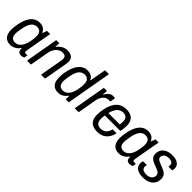

<svg xmlns="http://www.w3.org/2000/svg" viewBox="188 -1792 2874 2874"><g transform="rotate(45 1624.5 -355.5)"><path d="M173 12Q127 12 94 -7Q61 -26 43 -65Q25 -104 25 -163Q25 -192 28.5 -222.5Q32 -253 39 -285Q55 -369 85 -425.5Q115 -482 158.5 -510Q202 -538 256 -538Q290 -538 315 -528.5Q340 -519 358 -501Q376 -483 387 -457H393L418 -526H485L462 -401Q457 -370 449.5 -330.5Q442 -291 435 -250.5Q428 -210 422 -174.5Q416 -139 412 -114.5Q408 -90 408 -84Q408 -71 414.5 -65Q421 -59 433 -59H470L460 -4Q450 1 434 6Q418 11 400 11Q374 11 357 -1.5Q340 -14 336 -41Q334 -48 333.5 -56.5Q333 -65 334 -74L328 -76Q301 -34 261 -11Q221 12 173 12ZM203 -63Q226 -63 248.5 -73.5Q271 -84 291.5 -106Q312 -128 327.5 -163.5Q343 -199 352 -248Q357 -273 359.5 -292Q362 -311 363 -325.5Q364 -340 364 -352Q364 -389 354.5 -414Q345 -439 324.5 -452Q304 -465 272 -465Q236 -465 208 -447Q180 -429 160 -390.5Q140 -352 128 -290Q123 -261 119.5 -239Q116 -217 114 -200.5Q112 -184 112 -169Q112 -114 134.5 -88.5Q157 -63 203 -63Z M521 0 613 -526H679L674 -450H680Q703 -481 729.5 -500.5Q756 -520 785 -529Q814 -538 844 -538Q882 -538 911 -526.5Q940 -515 956.5 -490Q973 -465 973 -424Q973 -411 971 -396.5Q969 -382 967 -366L902 0H818L881 -357Q883 -368 884.5 -378.5Q886 -389 886 -398Q886 -422 877 -436.5Q868 -451 851.5 -457Q835 -463 812 -463Q787 -463 762.5 -452.5Q738 -442 716.5 -421Q695 -400 679.5 -369.5Q664 -339 657 -298L604 0Z M1187 12Q1139 12 1105.5 -7Q1072 -26 1054.5 -65Q1037 -104 1037 -162Q1037 -185 1038.5 -211Q1040 -237 1045 -265Q1056 -330 1075.5 -380.5Q1095 -431 1123 -466Q1151 -501 1186 -519.5Q1221 -538 1264 -538Q1296 -538 1321.5 -530Q1347 -522 1366.5 -505.5Q1386 -489 1396 -462H1402L1448 -723H1531L1404 0H1339L1342 -72H1336Q1308 -33 1270.5 -10.5Q1233 12 1187 12ZM1212 -62Q1252 -62 1282 -83Q1312 -104 1332 -143.5Q1352 -183 1363 -239Q1368 -266 1371 -285.5Q1374 -305 1375 -320.5Q1376 -336 1376 -349Q1376 -392 1364 -417Q1352 -442 1331.5 -453Q1311 -464 1284 -464Q1246 -464 1217 -445Q1188 -426 1168.5 -387.5Q1149 -349 1138 -289Q1132 -260 1128.5 -238Q1125 -216 1124 -199.5Q1123 -183 1123 -169Q1123 -113 1145.5 -87.5Q1168 -62 1212 -62Z M1530 0 1622 -526H1687L1682 -445H1688Q1700 -470 1717.5 -491Q1735 -512 1758 -525Q1781 -538 1811 -538Q1824 -538 1834 -536Q1844 -534 1850 -532L1836 -449H1804Q1777 -449 1754 -438.5Q1731 -428 1713.5 -408Q1696 -388 1683.5 -359.5Q1671 -331 1665 -295L1613 0Z M2018 12Q1956 12 1915 -7.5Q1874 -27 1853.5 -68Q1833 -109 1833 -170Q1833 -201 1837 -233.5Q1841 -266 1848 -297Q1863 -370 1893.5 -424.5Q1924 -479 1972.5 -508.5Q2021 -538 2091 -538Q2150 -538 2189 -518Q2228 -498 2247.5 -459.5Q2267 -421 2267 -364Q2267 -339 2263.5 -308.5Q2260 -278 2252 -243H1926Q1922 -222 1920 -204Q1918 -186 1918 -170Q1918 -131 1929.5 -106Q1941 -81 1963.5 -69.5Q1986 -58 2021 -58Q2044 -58 2065 -65Q2086 -72 2103.5 -86.5Q2121 -101 2134 -124Q2147 -147 2155 -179H2238Q2228 -132 2208 -96Q2188 -60 2159.5 -36Q2131 -12 2095.5 0Q2060 12 2018 12ZM1937 -306H2177Q2180 -324 2181.5 -339.5Q2183 -355 2183 -369Q2183 -403 2172.5 -425Q2162 -447 2141.5 -458Q2121 -469 2089 -469Q2050 -469 2020 -449Q1990 -429 1969.5 -393Q1949 -357 1937 -306Z M2469 12Q2423 12 2390 -7Q2357 -26 2339 -65Q2321 -104 2321 -163Q2321 -192 2324.5 -222.5Q2328 -253 2335 -285Q2351 -369 2381 -425.5Q2411 -482 2454.5 -510Q2498 -538 2552 -538Q2586 -538 2611 -528.5Q2636 -519 2654 -501Q2672 -483 2683 -457H2689L2714 -526H2781L2758 -401Q2753 -370 2745.5 -330.5Q2738 -291 2731 -250.5Q2724 -210 2718 -174.5Q2712 -139 2708 -114.5Q2704 -90 2704 -84Q2704 -71 2710.5 -65Q2717 -59 2729 -59H2766L2756 -4Q2746 1 2730 6Q2714 11 2696 11Q2670 11 2653 -1.5Q2636 -14 2632 -41Q2630 -48 2629.5 -56.5Q2629 -65 2630 -74L2624 -76Q2597 -34 2557 -11Q2517 12 2469 12ZM2499 -63Q2522 -63 2544.5 -73.5Q2567 -84 2587.5 -106Q2608 -128 2623.5 -163.5Q2639 -199 2648 -248Q2653 -273 2655.5 -292Q2658 -311 2659 -325.5Q2660 -340 2660 -352Q2660 -389 2650.5 -414Q2641 -439 2620.5 -452Q2600 -465 2568 -465Q2532 -465 2504 -447Q2476 -429 2456 -390.5Q2436 -352 2424 -290Q2419 -261 2415.5 -239Q2412 -217 2410 -200.5Q2408 -184 2408 -169Q2408 -114 2430.5 -88.5Q2453 -63 2499 -63Z M2985 12Q2940 12 2906.5 3.5Q2873 -5 2850.5 -21Q2828 -37 2817 -60.5Q2806 -84 2806 -112Q2806 -125 2808 -138.5Q2810 -152 2814 -163H2895Q2892 -153 2890.5 -143Q2889 -133 2889 -125Q2889 -101 2901 -85.5Q2913 -70 2935 -63Q2957 -56 2988 -56Q3013 -56 3034 -62Q3055 -68 3071.5 -80Q3088 -92 3097 -110.5Q3106 -129 3106 -153Q3106 -173 3095.5 -187Q3085 -201 3068 -211Q3051 -221 3029 -229Q3007 -237 2984 -246Q2962 -255 2940.5 -265Q2919 -275 2902 -289Q2885 -303 2874.5 -323.5Q2864 -344 2864 -374Q2864 -415 2879 -445.5Q2894 -476 2921 -497Q2948 -518 2983.5 -528Q3019 -538 3059 -538Q3096 -538 3127 -531Q3158 -524 3180 -509Q3202 -494 3214 -472.5Q3226 -451 3226 -423Q3226 -410 3223.5 -397Q3221 -384 3219 -375H3139Q3141 -389 3141.5 -396Q3142 -403 3142 -408Q3142 -431 3131.5 -444.5Q3121 -458 3101.5 -464Q3082 -470 3057 -470Q3033 -470 3013.5 -464.5Q2994 -459 2980 -448.5Q2966 -438 2958 -423Q2950 -408 2950 -390Q2950 -367 2964 -354Q2978 -341 3000 -332Q3022 -323 3048 -312Q3073 -301 3099 -290.5Q3125 -280 3146.5 -265Q3168 -250 3181.5 -227Q3195 -204 3195 -169Q3195 -123 3178.5 -88.5Q3162 -54 3133.5 -32Q3105 -10 3067 1Q3029 12 2985 12Z"/></g></svg>

Font: Archivo SemiCondensed
Style: Italic
Weight: 400
Width: 4
Italic angle: -10°
Designer: Hector Gatti
Foundry: Omnibus-Type
Version: Version 2.001